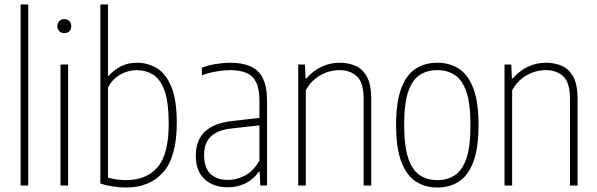

<svg xmlns="http://www.w3.org/2000/svg" viewBox="-20 -828 2665 857"><path d="M72 0V-808H106V0Z M250 0V-540H284V0ZM267 -680Q253.5 -680 244.8 -688.5Q236 -697 236 -711Q236 -725.5 244.8 -734.2Q253.5 -743 267 -743Q280.5 -743 289.2 -734.2Q298 -725.5 298 -711Q298 -697 289.2 -688.5Q280.5 -680 267 -680Z M542 9Q513.5 9 482 4Q450.5 -1 428 -9V-808H462V-489H465Q483 -511.5 515.5 -529.8Q548 -548 592 -548Q639 -548 679.2 -524.2Q719.5 -500.5 744.2 -442.2Q769 -384 769 -280Q769 -128 708.8 -59.5Q648.5 9 542 9ZM542 -24Q633.5 -24 683.2 -81.5Q733 -139 733 -276Q733 -373.5 713.8 -425Q694.5 -476.5 662 -495.8Q629.5 -515 590 -515Q552.5 -515 517 -495.2Q481.5 -475.5 462 -437V-35Q477 -30.5 499.5 -27.2Q522 -24 542 -24Z M996 8Q933 8 893.5 -28Q854 -64 854 -133Q854 -202 894.5 -240.5Q935 -279 1018 -288L1156 -304L1161 -271L1017 -255Q952 -248.5 921.5 -219Q891 -189.5 891 -137Q891 -79.5 919.2 -52.2Q947.5 -25 999 -25Q1033.5 -25 1071.2 -43.2Q1109 -61.5 1138 -111V-378Q1138 -432 1122.8 -461.8Q1107.5 -491.5 1078.2 -503.2Q1049 -515 1007 -515Q981 -515 948 -509.5Q915 -504 881 -492V-526Q908 -536.5 943 -542.2Q978 -548 1008 -548Q1060.5 -548 1097.2 -532.2Q1134 -516.5 1153 -479Q1172 -441.5 1172 -377V0H1142L1139 -61H1135Q1110.5 -26.5 1074.8 -9.2Q1039 8 996 8Z M1311 0V-540H1341L1344 -478H1348Q1376 -511 1414 -529.5Q1452 -548 1496 -548Q1536 -548 1568 -533.5Q1600 -519 1618.5 -484Q1637 -449 1637 -388V0H1603V-387Q1603 -460 1573 -487.5Q1543 -515 1494 -515Q1471 -515 1443.5 -506.8Q1416 -498.5 1389.8 -478.8Q1363.5 -459 1345 -425V0Z M1932 9Q1877 9 1835.5 -18.2Q1794 -45.5 1771 -106.8Q1748 -168 1748 -270Q1748 -372 1770.8 -433Q1793.5 -494 1834.8 -521Q1876 -548 1932 -548Q1987 -548 2028.5 -521Q2070 -494 2093 -433Q2116 -372 2116 -270Q2116 -168 2093.2 -106.8Q2070.5 -45.5 2029.2 -18.2Q1988 9 1932 9ZM1932 -24Q1977 -24 2010.2 -45.8Q2043.5 -67.5 2061.8 -120.8Q2080 -174 2080 -268Q2080 -364 2061.8 -417.8Q2043.5 -471.5 2010.2 -493.2Q1977 -515 1932 -515Q1887 -515 1853.8 -493.5Q1820.5 -472 1802.2 -419Q1784 -366 1784 -272Q1784 -176 1802.2 -122Q1820.5 -68 1853.8 -46Q1887 -24 1932 -24Z M2232 0V-540H2262L2265 -478H2269Q2297 -511 2335 -529.5Q2373 -548 2417 -548Q2457 -548 2489 -533.5Q2521 -519 2539.5 -484Q2558 -449 2558 -388V0H2524V-387Q2524 -460 2494 -487.5Q2464 -515 2415 -515Q2392 -515 2364.5 -506.8Q2337 -498.5 2310.8 -478.8Q2284.5 -459 2266 -425V0Z"/></svg>

Font: Encode Sans Condensed Thin
Style: Regular
Weight: 100
Width: 3
Designer: Multiple Designers
Foundry: Impallari Type
Version: Version 3.002